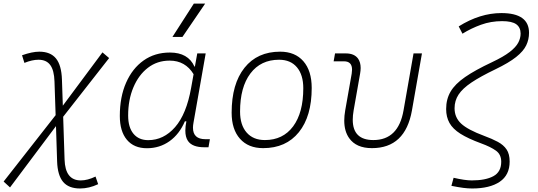

<svg xmlns="http://www.w3.org/2000/svg" viewBox="-48 -815 2998 1069"><path d="M7.8 228.5 -27.8 195.8 261.7 -173.8 255.4 -361.3Q253.4 -423.8 231.7 -453.1Q210 -482.4 166.5 -482.4Q130.9 -482.4 87.9 -464.8L74.7 -507.3Q131.3 -527.3 170.9 -527.3Q232.9 -527.3 263.7 -489.5Q294.4 -451.7 296.9 -371.6L301.8 -226.6L522.5 -523.4L559.6 -491.7L303.7 -165L311.5 73.2Q314.9 189.5 401.9 189.5Q439.5 189.5 483.9 168L498.5 210.4Q447.8 234.4 397.5 234.4Q334.5 234.4 303.5 197.8Q272.5 161.1 270 83.5L263.7 -112.8Z M1037.1 -444.3 1050.3 -517.6H1097.2L1029.3 -131.8Q1026.4 -116.7 1026.4 -104Q1026.4 -40 1095.7 -40H1120.6L1112.8 4.9H1089.4Q1022.5 4.9 998.5 -30.3Q983.9 -51.8 983.9 -87.9Q983.9 -110.8 989.7 -139.6H981.4Q950.7 -67.9 895.8 -28.8Q840.8 10.3 770 10.3Q697.8 10.3 658.4 -36.9Q619.1 -84 619.1 -169.4Q619.1 -275.4 654.1 -354.7Q689 -434.1 751.5 -478.3Q814 -522.5 897.9 -522.5Q999.5 -522.5 1034.7 -444.3ZM896.5 -477.5Q827.1 -477.5 775.4 -437.5Q723.6 -397.5 694.6 -328.4Q665.5 -259.3 665.5 -171.9Q665.5 -106 695.1 -70.3Q724.6 -34.7 777.3 -34.7Q863.3 -34.7 926.8 -107.2Q990.2 -179.7 1016.1 -325.7L1029.8 -401.9Q983.9 -477.5 896.5 -477.5ZM912.1 -609.4 1031.2 -794.9H1094.2L967.8 -609.4Z M1417 9.8Q1334.5 9.8 1288.1 -42.5Q1241.7 -94.7 1241.7 -187.5Q1241.7 -347.7 1313.2 -437.5Q1384.8 -527.3 1511.7 -527.3Q1594.7 -527.3 1641.1 -474.1Q1687.5 -420.9 1687.5 -325.2Q1687.5 -167.5 1616 -78.9Q1544.4 9.8 1417 9.8ZM1426.8 -35.2Q1527.3 -35.2 1584 -111.3Q1640.6 -187.5 1640.6 -323.7Q1640.6 -398.4 1605.2 -440.4Q1569.8 -482.4 1505.9 -482.4Q1403.8 -482.4 1346.2 -406Q1288.6 -329.6 1288.6 -193.8Q1288.6 -119.1 1325.2 -77.1Q1361.8 -35.2 1426.8 -35.2Z M2022.9 9.8Q1935.1 9.8 1896 -45.9Q1868.7 -84.5 1868.7 -143.6Q1868.7 -169.9 1874 -200.2L1910.2 -405.3Q1912.1 -417.5 1912.1 -427.2Q1912.1 -473.6 1867.2 -473.6H1809.6L1817.4 -517.6H1877.9Q1924.8 -517.6 1945.8 -488.3Q1960 -467.8 1960 -436.5Q1960 -422.4 1957 -405.3L1920.9 -200.2Q1916 -171.9 1916 -148.4Q1916 -35.2 2030.8 -35.2Q2169.9 -35.2 2198.7 -200.2L2254.4 -517.6H2301.3L2245.6 -200.2Q2208.5 9.8 2022.9 9.8Z M2580.6 234.4Q2557.6 234.4 2531 231Q2504.4 227.5 2465.3 219.7L2477.5 174.8Q2540.5 189.5 2578.6 189.5Q2655.8 189.5 2699.2 165.8Q2742.7 142.1 2742.7 85.4Q2742.7 44.9 2713.1 23.7Q2683.6 2.4 2629.9 -17.1Q2558.1 -43.5 2515.6 -70.3Q2473.1 -97.2 2454.6 -130.4Q2436 -163.6 2436 -208Q2436 -262.7 2460.7 -304.9Q2485.4 -347.2 2541.5 -386Q2597.7 -424.8 2691.4 -468.8Q2755.4 -499 2789.8 -525.6Q2824.2 -552.2 2837.4 -577.4Q2850.6 -602.5 2850.6 -627.9Q2850.6 -662.1 2826.7 -679.7Q2802.7 -697.3 2747.6 -697.3Q2685.1 -697.3 2629.9 -677.2Q2574.7 -657.2 2526.9 -627.4L2505.9 -668Q2624.5 -742.2 2743.7 -742.2Q2897.5 -742.2 2897.5 -632.3Q2897.5 -595.2 2881.8 -562.5Q2866.2 -529.8 2825.7 -497.6Q2785.2 -465.3 2710.4 -429.2Q2627 -389.2 2577.1 -355.7Q2527.3 -322.3 2505.1 -288.3Q2482.9 -254.4 2482.9 -212.4Q2482.9 -161.1 2519.3 -127Q2555.7 -92.8 2647.5 -58.6Q2691.4 -42.5 2723.4 -25.4Q2755.4 -8.3 2772.5 17.1Q2789.6 42.5 2789.6 84.5Q2789.6 159.7 2734.4 197Q2679.2 234.4 2580.6 234.4Z"/></svg>

Font: CaskaydiaCove NF ExtraLight
Style: Italic
Weight: 200
Italic angle: -10°
Designer: Aaron Bell
Foundry: Saja Typeworks
Version: Version 2111.001; VTT 6.35;Nerd Fonts 3.2.1